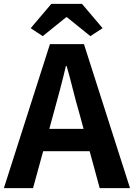

<svg xmlns="http://www.w3.org/2000/svg" viewBox="-24 -968 689 988"><path d="M-4 0 233 -741H408L645 0H489L384 -386Q367 -444 351.5 -506.5Q336 -569 319 -628H315Q301 -568 284.5 -506Q268 -444 252 -386L146 0ZM143 -190V-305H495V-190ZM196 -782 134 -823 240 -948H398L504 -823L441 -782L321 -879H316Z"/></svg>

Font: Noto Sans JP Thin
Style: Bold
Weight: 700
Version: Version 2.004-H2;hotconv 1.0.118;makeotfexe 2.5.65603